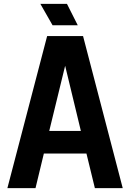

<svg xmlns="http://www.w3.org/2000/svg" viewBox="-20 -970 671 990"><path d="M223.1 -784.2H408.2L612.8 0H469.2L425.8 -178.2H206.1L163.1 0H18.1ZM315.9 -630.9 233.9 -294.9H397ZM188 -950.2H325.2L380.9 -839.8H251Z"/></svg>

Font: Cooper Hewitt
Style: Semibold
Weight: 709
Designer: Village Type and Design LLC
Foundry: Cooper Hewitt Smithsonian Design Museum
Version: 1.000